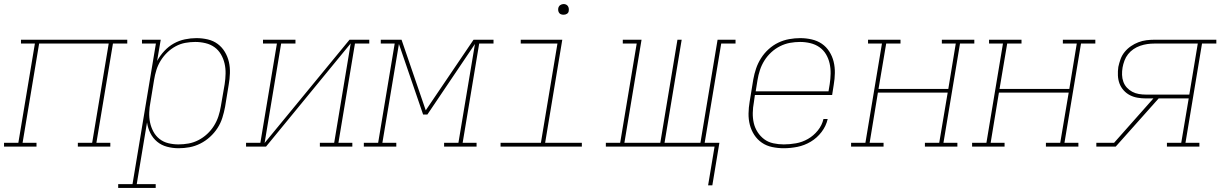

<svg xmlns="http://www.w3.org/2000/svg" viewBox="-38 -727 6058 952"><path d="M-18 0V-19H53L135 -511H66V-530H593V-511H522L440 -19H509V0H348V-19H419L501 -511H156L74 -19H143V0Z M548 205V186H619L735 -511H666V-530H759L741 -425Q756 -452 777 -474.5Q798 -497 824 -511.5Q850 -526 879 -532Q908 -538 936 -538Q965 -538 992.5 -531.5Q1020 -525 1041.5 -509Q1063 -493 1077 -469.5Q1091 -446 1097 -419.5Q1103 -393 1102 -364Q1101 -335 1096 -307L1078 -197Q1073 -170 1064.5 -143Q1056 -116 1040.5 -92Q1025 -68 1003 -48Q981 -28 955 -15Q929 -2 902 3Q875 8 847 8Q818 8 790 0.5Q762 -7 741 -24.5Q720 -42 707.5 -67Q695 -92 691 -120L640 186H734V205ZM847 -11Q872 -11 897 -15.5Q922 -20 945.5 -32Q969 -44 989 -62.5Q1009 -81 1023 -103.5Q1037 -126 1045 -150.5Q1053 -175 1057 -200L1076 -310Q1080 -336 1080.5 -362Q1081 -388 1075.5 -412Q1070 -436 1057.5 -457.5Q1045 -479 1025.5 -493Q1006 -507 981 -513Q956 -519 930 -519Q906 -519 881 -514.5Q856 -510 833 -497.5Q810 -485 791 -466.5Q772 -448 758.5 -426Q745 -404 737.5 -380Q730 -356 726 -331L708 -221Q703 -196 702 -170Q701 -144 706 -120Q711 -96 722.5 -74.5Q734 -53 753 -38Q772 -23 796.5 -17Q821 -11 847 -11Z M1182 0V-19H1253L1335 -511H1266V-530H1427V-511H1356L1274 -18L1695 -530H1793V-511H1722L1640 -19H1709V0H1548V-19H1619L1701 -512L1281 0Z M1766 0V-19H1837L1919 -511H1850V-530H1953L2073 -180L2310 -530H2409V-511H2338L2256 -19H2325V0H2164V-19H2235L2317 -509L2081 -159H2060L1940 -509L1858 -19H1927V0Z M2444 0V-19H2644L2726 -511H2544V-530H2750L2665 -19H2847V0ZM2756 -654Q2750 -654 2744 -656Q2738 -658 2734.5 -663Q2731 -668 2730 -674Q2729 -680 2730 -686Q2731 -691 2733.5 -695Q2736 -699 2739.5 -701.5Q2743 -704 2747.5 -705.5Q2752 -707 2756 -707Q2763 -707 2768.5 -704.5Q2774 -702 2777.5 -697Q2781 -692 2782 -686Q2783 -680 2782 -674Q2782 -669 2779.5 -665Q2777 -661 2773 -658.5Q2769 -656 2765 -655Q2761 -654 2756 -654Z M3473 192 3505 0H2966V-19H3037L3119 -511H3050V-530H3143L3058 -19H3236L3321 -530H3342L3257 -19H3435L3520 -530H3609V-511H3538L3456 -19H3529L3494 192Z M3848 8Q3819 8 3790.5 2Q3762 -4 3739.5 -19.5Q3717 -35 3702 -58Q3687 -81 3680 -108Q3673 -135 3673.5 -164.5Q3674 -194 3679 -223L3697 -333Q3702 -361 3711 -387.5Q3720 -414 3735.5 -438.5Q3751 -463 3773 -483Q3795 -503 3821 -515.5Q3847 -528 3875 -533Q3903 -538 3930 -538Q3959 -538 3987 -531.5Q4015 -525 4037 -510Q4059 -495 4074 -471.5Q4089 -448 4095.5 -421Q4102 -394 4101.5 -365Q4101 -336 4096 -307L4088 -256H3705L3700 -220Q3695 -194 3694.5 -167.5Q3694 -141 3699.5 -117Q3705 -93 3718.5 -72Q3732 -51 3751.5 -36.5Q3771 -22 3796.5 -16.5Q3822 -11 3848 -11Q3878 -11 3909 -16.5Q3940 -22 3968 -38Q3996 -54 4017 -80Q4038 -106 4045 -137H4066Q4058 -102 4035.5 -72.5Q4013 -43 3982 -24.5Q3951 -6 3916.5 1Q3882 8 3848 8ZM4070 -274 4076 -310Q4080 -336 4080.5 -362Q4081 -388 4075.5 -412.5Q4070 -437 4057.5 -458Q4045 -479 4025 -493Q4005 -507 3980 -513Q3955 -519 3929 -519Q3904 -519 3879 -514.5Q3854 -510 3830 -498Q3806 -486 3786 -467.5Q3766 -449 3752 -426.5Q3738 -404 3730 -379.5Q3722 -355 3718 -330L3709 -274Z M4182 0V-19H4253L4335 -511H4266V-530H4427V-511H4356L4318 -286H4664L4701 -511H4632V-530H4793V-511H4722L4640 -19H4709V0H4548V-19H4619L4661 -268H4315L4274 -19H4343V0Z M4782 0V-19H4853L4935 -511H4866V-530H5027V-511H4956L4918 -286H5264L5301 -511H5232V-530H5393V-511H5322L5240 -19H5309V0H5148V-19H5219L5261 -268H4915L4874 -19H4943V0Z M5398 0V-19H5486L5681 -239H5644Q5623 -239 5602.5 -242.5Q5582 -246 5564.5 -255Q5547 -264 5533.5 -279Q5520 -294 5513 -312.5Q5506 -331 5505 -352.5Q5504 -374 5507 -395Q5511 -414 5518 -433.5Q5525 -453 5538.5 -469.5Q5552 -486 5569.5 -498Q5587 -510 5606.5 -517.5Q5626 -525 5646 -527.5Q5666 -530 5685 -530H5993V-511H5922L5840 -19H5909V0H5748V-19H5819L5856 -239H5707L5494 0ZM5644 -258H5859L5901 -511H5685Q5668 -511 5650.5 -508.5Q5633 -506 5615.5 -500Q5598 -494 5582.5 -483.5Q5567 -473 5555.5 -458.5Q5544 -444 5537.5 -426.5Q5531 -409 5528 -392Q5525 -374 5525.5 -356Q5526 -338 5532 -321.5Q5538 -305 5549.5 -292.5Q5561 -280 5576 -272Q5591 -264 5608.5 -261Q5626 -258 5644 -258Z"/></svg>

Font: Iosevka Curly Slab ThExObl
Style: Regular
Weight: 100
Width: 7
Italic angle: -9°
Monospace: yes
Designer: Belleve Invis
Foundry: Belleve Invis
Version: Version 11.1.0; ttfautohint (v1.8.3)